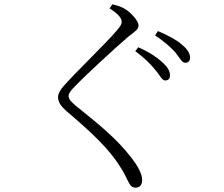

<svg xmlns="http://www.w3.org/2000/svg" viewBox="-20 -807 1040 890"><path d="M699 -484C721 -459 731 -434 745 -434C760 -434 768 -442 768 -459C768 -478 757 -496 732 -519C708 -541 671 -566 621 -588L607 -570C649 -539 678 -510 699 -484ZM792 -565C813 -539 823 -516 839 -516C852 -516 861 -524 861 -539C861 -560 849 -579 822 -601C800 -621 762 -642 712 -663L699 -643C742 -614 768 -591 792 -565ZM488 -768C532 -740 544 -721 544 -706C544 -694 538 -685 520 -664C472 -607 324 -465 274 -407C260 -391 249 -373 249 -357C249 -334 263 -314 288 -292C411 -188 482 -118 530 -45C558 -4 567 22 578 41C583 53 594 63 608 63C627 63 639 51 639 26C639 -2 615 -43 589 -76C518 -168 436 -232 331 -317C309 -336 298 -348 298 -361C298 -372 303 -383 333 -413C374 -455 510 -582 576 -638C608 -663 622 -671 622 -689C622 -711 587 -749 557 -767C539 -777 522 -782 501 -787Z"/></svg>

Font: Noto Serif JP Light
Style: Regular
Weight: 300
Designer: Ryoko NISHIZUKA 西塚涼子 (kana & ideographs); Frank Grießhammer (Latin, Greek & Cyrillic); Wenlong ZHANG 张文龙 (bopomofo); San
Foundry: Adobe
Version: Version 2.001;hotconv 1.1.0;makeotfexe 2.6.0